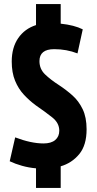

<svg xmlns="http://www.w3.org/2000/svg" viewBox="-20 -824 477 949"><path d="M158 105V8Q123 5 89 -4.5Q55 -14 28 -27L55 -145Q134 -115 195 -115Q233 -115 253 -132Q273 -149 273 -178Q273 -216 238.5 -243.5Q204 -271 156 -304Q125 -327 98 -356Q71 -385 54.5 -425Q38 -465 38 -520Q38 -589 70 -635.5Q102 -682 158 -700V-804H280V-707Q347 -700 389 -679L363 -560Q309 -581 248 -581Q175 -581 175 -522Q175 -483 202.5 -456.5Q230 -430 272 -403Q307 -380 338 -352.5Q369 -325 388.5 -284.5Q408 -244 408 -185Q408 -106 371.5 -62Q335 -18 280 -2V105Z"/></svg>

Font: Georama Condensed
Style: Bold
Weight: 700
Width: 3
Designer: Jean-Baptiste Levee
Foundry: Production Type
Version: Version 1.000